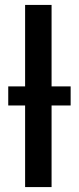

<svg xmlns="http://www.w3.org/2000/svg" viewBox="-20 -760 322 780"><path d="M267 -331.5H189.5V0H82V-331.5H13.5V-409H82V-740H189.5V-409H267Z"/></svg>

Font: Lato SemiBold
Style: Regular
Weight: 600
Designer: Lukasz Dziedzic with Adam Twardoch and Botio Nikoltchev
Foundry: tyPoland Lukasz Dziedzic
Version: Version 2.015; 2015-08-06; http://www.latofonts.com/